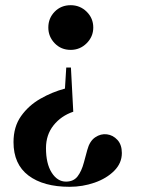

<svg xmlns="http://www.w3.org/2000/svg" viewBox="-20 -528 546 739"><path d="M252 -336Q215 -336 190.5 -361.5Q166 -387 166 -422Q166 -458 190.5 -483Q215 -508 252 -508Q288 -508 313.5 -483Q339 -458 339 -422Q339 -387 313.5 -361.5Q288 -336 252 -336ZM248 191Q147 191 89.5 147.5Q32 104 32 19Q32 -40 61 -81Q90 -122 135.5 -148Q181 -174 230 -187L235 -268H253L262 -98Q215 -82 186 -45.5Q157 -9 157 42Q157 102 179 136.5Q201 171 234 171Q263 171 278.5 151Q294 131 303 97L316 49Q325 15 346.5 0.5Q368 -14 391.5 -11Q415 -8 432 10.5Q449 29 449 61Q449 100 419.5 129.5Q390 159 344 175Q298 191 248 191Z"/></svg>

Font: DeepMind Serif Display
Style: Regular
Weight: 400
Designer: Frank Grießhammer / Modifications: Colophon Foundry
Foundry: Colophon Foundry
Version: Version 5.003; ttfautohint (v1.8.2)